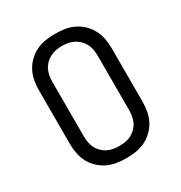

<svg xmlns="http://www.w3.org/2000/svg" viewBox="-175 -870 950 1005"><g transform="rotate(-30 300.0 -367.5)"><path d="M300 8Q271 8 242 3.5Q213 -1 187 -13.5Q161 -26 139.5 -46.5Q118 -67 104.5 -92.5Q91 -118 85.5 -147Q80 -176 80 -205V-530Q80 -559 85.5 -588Q91 -617 104.5 -642.5Q118 -668 139.5 -688.5Q161 -709 187 -721.5Q213 -734 242 -738.5Q271 -743 300 -743Q329 -743 358 -738.5Q387 -734 413 -721.5Q439 -709 460.5 -688.5Q482 -668 495.5 -642.5Q509 -617 514.5 -588Q520 -559 520 -530V-205Q520 -176 514.5 -147Q509 -118 495.5 -92.5Q482 -67 460.5 -46.5Q439 -26 413 -13.5Q387 -1 358 3.5Q329 8 300 8ZM300 -66Q319 -66 337 -69Q355 -72 371.5 -80.5Q388 -89 401.5 -102.5Q415 -116 423 -132.5Q431 -149 434 -167.5Q437 -186 437 -205V-530Q437 -549 434 -567.5Q431 -586 423 -602.5Q415 -619 401.5 -632.5Q388 -646 371.5 -654.5Q355 -663 337 -666.5Q319 -670 300 -670Q281 -670 263 -666.5Q245 -663 228.5 -654.5Q212 -646 198.5 -632.5Q185 -619 177 -602.5Q169 -586 166 -567.5Q163 -549 163 -530V-205Q163 -186 166 -167.5Q169 -149 177 -132.5Q185 -116 198.5 -102.5Q212 -89 228.5 -80.5Q245 -72 263 -69Q281 -66 300 -66Z"/></g></svg>

Font: Nova Nerd Font
Style: Regular
Weight: 400
Designer: Belleve Invis
Foundry: Belleve Invis
Version: Version 24.1.4; ttfautohint (v1.8.4);Nerd Fonts 3.1.1